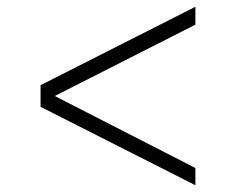

<svg xmlns="http://www.w3.org/2000/svg" viewBox="-20 -528 698 568"><path d="M558 -455 142 -244 558 -31V20L100 -212V-276L558 -508Z"/></svg>

Font: GFS Baskerville
Style: Regular
Weight: 400
Designer: George Matthiopoulos
Foundry: George Matthiopoulos
Version: Version 1.0